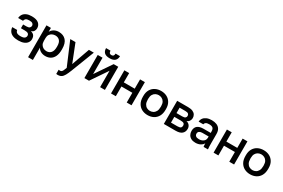

<svg xmlns="http://www.w3.org/2000/svg" viewBox="131 -2164 5617 3810"><g transform="rotate(30 2940.0 -259.5)"><path d="M265 11Q193 11 143 -9Q93 -29 66 -67.5Q39 -106 35 -160H147Q151 -136 163.5 -119Q176 -102 200.5 -93.5Q225 -85 263 -85Q331 -85 357 -107Q383 -129 383 -162Q383 -192 360.5 -209.5Q338 -227 282 -227H195V-313H275Q321 -313 342 -332Q363 -351 363 -380Q363 -406 341 -425.5Q319 -445 265 -445Q207 -445 184.5 -426Q162 -407 157 -375H45Q49 -426 75 -463Q101 -500 149 -520.5Q197 -541 265 -541Q374 -541 424.5 -498Q475 -455 475 -386Q475 -348 456.5 -319Q438 -290 396 -275Q452 -261 473.5 -228Q495 -195 495 -152Q495 -106 470 -69Q445 -32 394 -10.5Q343 11 265 11Z M605 200V-530H707V-441Q731 -487 778.5 -514Q826 -541 886 -541Q990 -541 1050 -476Q1110 -411 1110 -280V-260Q1110 -170 1082 -109.5Q1054 -49 1004 -19Q954 11 886 11Q829 11 782 -14Q735 -39 715 -84V200ZM860 -85Q922 -85 960 -128Q998 -171 998 -260V-280Q998 -364 961 -404.5Q924 -445 860 -445Q823 -445 789.5 -429Q756 -413 735.5 -382Q715 -351 715 -305V-235Q715 -185 735.5 -151.5Q756 -118 789 -101.5Q822 -85 860 -85Z M1285 211Q1270 211 1255 208V112Q1270 115 1285 115Q1307 115 1321 104.5Q1335 94 1347 69Q1359 44 1375 0L1150 -530H1270L1432 -120L1578 -530H1690L1485 0Q1456 74 1430 121Q1404 168 1371 189.5Q1338 211 1285 211Z M1780 0V-530H1890V-155L2145 -530H2250V0H2140V-375L1885 0ZM2015 -590Q1932 -590 1893.5 -626.5Q1855 -663 1855 -730H1957Q1957 -694 1971.5 -678Q1986 -662 2015 -662Q2044 -662 2058.5 -678Q2073 -694 2073 -730H2175Q2175 -663 2136 -626.5Q2097 -590 2015 -590Z M2390 0V-530H2500V-317H2750V-530H2860V0H2750V-223H2500V0Z M3230 11Q3157 11 3098 -19.5Q3039 -50 3004.5 -110.5Q2970 -171 2970 -260V-280Q2970 -364 3004.5 -422.5Q3039 -481 3098 -511Q3157 -541 3230 -541Q3304 -541 3362.5 -511Q3421 -481 3455.5 -422.5Q3490 -364 3490 -280V-260Q3490 -171 3455.5 -110.5Q3421 -50 3362.5 -19.5Q3304 11 3230 11ZM3230 -85Q3268 -85 3302 -103Q3336 -121 3357 -159.5Q3378 -198 3378 -260V-280Q3378 -337 3357 -373.5Q3336 -410 3302 -427.5Q3268 -445 3230 -445Q3192 -445 3158 -427.5Q3124 -410 3103 -373.5Q3082 -337 3082 -280V-260Q3082 -198 3103 -159.5Q3124 -121 3158 -103Q3192 -85 3230 -85Z M3600 0V-530H3850Q3917 -530 3958.5 -511.5Q4000 -493 4020 -460.5Q4040 -428 4040 -386Q4040 -351 4019 -318.5Q3998 -286 3960 -275Q4009 -263 4034.5 -229.5Q4060 -196 4060 -151Q4060 -82 4014 -41Q3968 0 3870 0ZM3710 -94H3855Q3909 -94 3929.5 -111.5Q3950 -129 3950 -161Q3950 -193 3929.5 -209.5Q3909 -226 3855 -226H3710ZM3710 -312H3840Q3890 -312 3910 -328.5Q3930 -345 3930 -374Q3930 -403 3910 -419.5Q3890 -436 3840 -436H3710Z M4325 11Q4268 11 4227.5 -10.5Q4187 -32 4166 -70Q4145 -108 4145 -155Q4145 -234 4192 -272.5Q4239 -311 4330 -311H4495V-340Q4495 -400 4468.5 -422.5Q4442 -445 4385 -445Q4334 -445 4310 -429Q4286 -413 4282 -385H4175Q4178 -431 4204 -466Q4230 -501 4277.5 -521Q4325 -541 4390 -541Q4455 -541 4503.5 -521Q4552 -501 4578.5 -458.5Q4605 -416 4605 -346V-135Q4605 -93 4606 -61.5Q4607 -30 4611 0H4511Q4508 -23 4506.5 -39Q4505 -55 4505 -79Q4486 -42 4439.5 -15.5Q4393 11 4325 11ZM4355 -85Q4393 -85 4424.5 -98Q4456 -111 4475.5 -137Q4495 -163 4495 -200V-229H4350Q4308 -229 4282.5 -211Q4257 -193 4257 -158Q4257 -125 4280.5 -105Q4304 -85 4355 -85Z M4740 0V-530H4850V-317H5100V-530H5210V0H5100V-223H4850V0Z M5580 11Q5507 11 5448 -19.5Q5389 -50 5354.5 -110.5Q5320 -171 5320 -260V-280Q5320 -364 5354.5 -422.5Q5389 -481 5448 -511Q5507 -541 5580 -541Q5654 -541 5712.5 -511Q5771 -481 5805.5 -422.5Q5840 -364 5840 -280V-260Q5840 -171 5805.5 -110.5Q5771 -50 5712.5 -19.5Q5654 11 5580 11ZM5580 -85Q5618 -85 5652 -103Q5686 -121 5707 -159.5Q5728 -198 5728 -260V-280Q5728 -337 5707 -373.5Q5686 -410 5652 -427.5Q5618 -445 5580 -445Q5542 -445 5508 -427.5Q5474 -410 5453 -373.5Q5432 -337 5432 -280V-260Q5432 -198 5453 -159.5Q5474 -121 5508 -103Q5542 -85 5580 -85Z"/></g></svg>

Font: Golos Text Medium
Style: Regular
Weight: 500
Designer: A.Korolkova, Vitaly Kuzmin
Foundry: ParaType Ltd
Version: Version 2.004